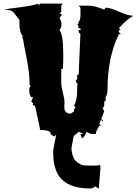

<svg xmlns="http://www.w3.org/2000/svg" viewBox="-25 -755 760 1067"><path d="M533.2 180.2 523.9 291.5Q515.6 291.5 507.3 280.3Q504.4 280.3 496.6 286.4Q488.8 292.5 478.5 292.5Q336.9 292.5 293.5 207.5Q270.5 162.6 270.5 92.3V80.6L296.4 -54.2L390.1 -58.1Q392.6 -46.4 392.6 -36.4Q392.6 -26.4 391.4 -19Q390.1 -11.7 390.1 -7.8L386.7 -10.3Q386.7 0.5 381.3 13.2L382.3 12.2L373.5 60.5Q369.6 74.2 377.4 103.5Q385.3 132.8 405.3 148.4L429.7 161.6Q437 165.5 494.1 165.5L520.5 164.6L531.7 160.6Q533.2 171.9 533.2 180.2ZM421.9 -9.3 438.5 -11.2 412.1 -22.5 386.2 0V-15.1Q384.3 -23.4 377.4 -23.4V-14.2Q375.5 -30.8 367.9 -40.5Q360.4 -50.3 341.3 -50.3Q336.9 -43.5 331.3 -43.5Q325.7 -43.5 324.2 -44.4L325.7 -24.9Q325.7 11.7 315.4 11.7Q308.1 -13.2 295.9 -22.5Q289.6 -22.5 287.6 -21.5L295.9 -12.7L275.9 3.4L257.3 -7.8Q257.3 -22 244.6 -26.4Q228.5 -32.7 197.8 -32.7Q197.8 -38.6 183.8 -102.8Q169.9 -167 168.9 -168.9Q167 -167 164.8 -167Q162.6 -167 159.9 -170.2Q157.2 -173.3 157.2 -176Q157.2 -178.7 159.2 -180.7L148.9 -192.4L159.2 -214.8H148.9Q138.2 -227.5 137.5 -250Q136.7 -272.5 146.5 -277.3L139.2 -282.2V-293Q139.2 -350.6 122.6 -432.9Q106 -515.1 102.1 -543H95.7L102.1 -553.2Q83 -575.2 83 -625V-644.5Q75.2 -653.8 66.2 -666Q57.1 -678.2 53.2 -682.9Q49.3 -687.5 41.5 -692.9Q29.3 -701.2 -4.9 -701.2Q13.7 -705.6 85.9 -714.6Q158.2 -723.6 188.5 -734.9V-723.6L197.8 -734.9H324.2L315.4 -723.6V-689L305.7 -678.2Q306.2 -678.7 309.6 -678.7Q317.4 -678.7 317.4 -671.4Q317.4 -669.4 315.4 -667.5L305.7 -655.3Q316.4 -638.7 316.4 -619.6Q316.4 -600.6 305.7 -587.9Q326.7 -563.5 326.7 -448.2Q326.7 -397.5 324.2 -372.1H315.4V-293Q315.4 -275.4 324.5 -239.5Q333.5 -203.6 333.5 -189.9L332.5 -158.2Q332.5 -123.5 368.2 -123.5L386.2 -135.7V-146.5L395 -157.2L386.2 -168.9Q403.8 -195.3 403.8 -256.8V-282.2L407.7 -285.2L395 -305.2L403.8 -315.9V-339.8H412.1L421.9 -565.4L412.1 -576.2V-587.9H421.9Q423.8 -590.3 423.8 -593Q423.8 -595.7 416.3 -598.4Q408.7 -601.1 408.7 -603.3Q408.7 -605.5 412.1 -610.4L403.8 -620.1L405.3 -619.6Q407.2 -619.6 409.7 -622.6Q412.1 -625.5 412.1 -627.4Q412.1 -629.4 410.2 -630.4Q422.4 -642.6 422.4 -674.3Q422.4 -706.1 421.9 -712.4L412.1 -723.6H465.3Q503.4 -723.6 553.7 -701.2L562 -712.4Q587.4 -712.4 637.2 -689.9Q687 -667.5 715.3 -667.5Q676.3 -644.5 636.2 -598.6L646 -589.4H644Q640.6 -589.4 637.7 -586.2Q634.8 -583 634.8 -580.1Q634.8 -577.1 636.2 -576.2L647 -565.4H636.2Q572.3 -438 572.3 -252.4Q572.3 -233.9 562 -214.8V-192.4H553.7L554.7 -178.2Q554.7 -157.2 544.9 -157.2L553.7 -135.7L536.1 -90.3Q537.1 -92.3 539.3 -92.3Q541.5 -92.3 543.9 -89.1Q546.4 -85.9 546.4 -83.3Q546.4 -80.6 544.9 -79.1L536.1 -90.3L526.9 -67.4L536.1 -56.6H526.9L508.8 -22.5V-11.2Q505.9 -10.3 490.2 -10.3Q474.6 -10.3 456.5 -22.5Q453.1 -13.2 445.1 -0.5Q437 12.2 429.7 12.7Z"/></svg>

Font: Butcherman
Style: Regular
Weight: 400
Version: Version 001.004